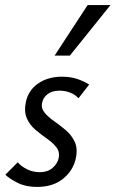

<svg xmlns="http://www.w3.org/2000/svg" viewBox="-20 -727 455 756"><path d="M126 9Q82 9 50.5 -6.5Q19 -22 1 -39L50 -88Q62 -73 85.5 -61Q109 -49 137 -49Q167 -49 186.5 -65.5Q206 -82 211 -104Q216 -129 202 -147Q188 -165 165 -181Q142 -197 119.5 -216Q97 -235 85.5 -261.5Q74 -288 82 -326Q92 -372 130.5 -398.5Q169 -425 224 -425Q258 -425 284.5 -416Q311 -407 331 -394L289 -340Q277 -354 257 -362Q237 -370 215 -370Q185 -370 167.5 -356.5Q150 -343 146 -323Q141 -301 155.5 -283.5Q170 -266 193 -250Q216 -234 239 -214.5Q262 -195 274.5 -168Q287 -141 278 -101Q267 -54 227.5 -22.5Q188 9 126 9ZM195 -508 325 -707H415L255 -508Z"/></svg>

Font: Ysabeau Office Medium
Style: Italic
Weight: 500
Italic angle: -12°
Designer: Christian Thalmann (Catharsis Fonts)
Version: Version 2.001;gftools[0.9.30]; featfreeze: tnum,lnum,ss02